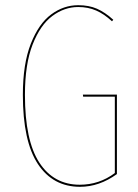

<svg xmlns="http://www.w3.org/2000/svg" viewBox="-20 -710 533 739"><path d="M416 -634 411 -628Q381 -656 350 -669.5Q319 -683 281 -683Q228 -683 181.5 -648.5Q135 -614 105.5 -538.5Q76 -463 76 -345Q76 -169 131.5 -84Q187 1 287 1Q362 1 422 -44V-338H300L299 -346H430V-40Q362 9 288 9Q184 9 126 -78.5Q68 -166 68 -345Q68 -464 98.5 -541.5Q129 -619 177 -654.5Q225 -690 281 -690Q322 -690 353 -676.5Q384 -663 416 -634Z"/></svg>

Font: Fira Sans Compressed Eight
Style: Regular
Weight: 100
Width: 1
Designer: bBox Type GmbH & Carrois Corporate GbR & Edenspiekermann AG
Foundry: bBox Type GmbH & Carrois Corporate GbR & Edenspiekermann AG
Version: Version 4.301